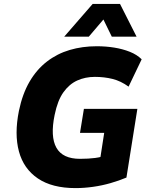

<svg xmlns="http://www.w3.org/2000/svg" viewBox="-20 -953 773 984"><path d="M367 11Q247 11 174 -38.5Q101 -88 77 -177Q53 -266 77 -385Q95 -472 131.5 -534.5Q168 -597 220.5 -637.5Q273 -678 337.5 -697Q402 -716 476 -716Q523 -716 566 -709Q609 -702 645.5 -687.5Q682 -673 706 -649L639 -509Q599 -538 556.5 -548.5Q514 -559 466 -559Q417 -559 376 -540.5Q335 -522 305 -480Q275 -438 260 -364Q237 -253 269 -196Q301 -139 390 -139Q434 -139 468 -143.5Q502 -148 534 -160L488 -104L514 -272H390L410 -395H684L628 -43Q590 -27 546.5 -14.5Q503 -2 457 4.5Q411 11 367 11ZM309 -765 455 -933H595L680 -765H553L510 -853L435 -765Z"/></svg>

Font: Nunito Sans 7pt SemiCondensed Black
Style: Italic
Weight: 900
Width: 4
Italic angle: -9°
Designer: Vernon Adams
Foundry: Vernon Adams
Version: Version 3.101;gftools[0.9.27]